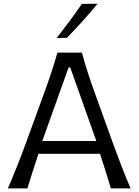

<svg xmlns="http://www.w3.org/2000/svg" viewBox="-20 -1040 766 1060"><path d="M23.4 0Q49.8 -60.5 76.2 -127.2Q102.5 -193.8 124.5 -254.4L218.3 -511.2Q243.7 -580.6 262.5 -637Q281.2 -693.4 296.9 -749.5H432.1Q447.8 -691.9 465.8 -636Q483.9 -580.1 509.3 -510.7L602.1 -253.4Q624.5 -191.4 649.7 -125.7Q674.8 -60.1 701.2 0H591.8Q578.1 -46.4 563 -95.2Q547.9 -144 532.2 -190.9H192.4Q176.3 -143.6 160.9 -95Q145.5 -46.4 131.3 0ZM511.7 -261.7 367.7 -668H358.9L213.4 -261.7ZM293 -830.1Q329.6 -877 364.5 -924.1Q399.4 -971.2 432.1 -1018.6L518.6 -1019.5Q479.5 -971.7 437 -924.6Q394.5 -877.4 349.6 -831.1Z"/></svg>

Font: Pinar-DS2-FD Regular
Style: Regular
Weight: 400
Designer: Amin Abedi
Version: Version 2.000